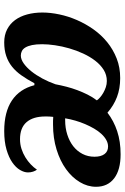

<svg xmlns="http://www.w3.org/2000/svg" viewBox="141 -729 598 920"><g transform="rotate(90 440.0 -269.0)"><path d="M647 -65.9Q671.4 -65.9 693.4 -73Q715.3 -80.1 733.9 -91.6Q752.4 -103 767.6 -117.4Q782.7 -131.8 793 -147Q798.8 -139.6 802.5 -128.2Q806.2 -116.7 806.2 -104Q806.2 -85.9 794.4 -65.9Q782.7 -45.9 758.5 -29.1Q734.4 -12.2 696.8 -1.2Q659.2 9.8 607.9 9.8Q516.6 9.8 461.7 -26.9Q406.7 -63.5 388.2 -134.8H378.9Q360.4 -100.1 341.3 -73Q322.3 -45.9 299.3 -27.6Q276.4 -9.3 248 0.2Q219.7 9.8 183.1 9.8Q147.5 9.8 120.6 -4.2Q93.8 -18.1 75.9 -42.5Q58.1 -66.9 49.1 -100.3Q40 -133.8 40 -172.9Q40 -211.9 49.1 -254.6Q58.1 -297.4 76.2 -338.9Q94.2 -380.4 120.8 -418Q147.5 -455.6 182.4 -483.9Q217.3 -512.2 260.3 -529.1Q303.2 -545.9 354 -545.9Q404.3 -545.9 444.8 -530.5Q485.4 -515.1 520 -484.9Q559.1 -515.1 608.6 -531.5Q658.2 -547.9 719.2 -547.9Q794.4 -547.9 834.7 -516.8Q875 -485.8 875 -430.2Q875 -389.6 852.5 -352.3Q830.1 -314.9 790.5 -286.4Q751 -257.8 696.3 -241Q641.6 -224.1 577.1 -224.1Q568.8 -224.1 558.8 -224.1Q548.8 -224.1 540 -225.1Q538.6 -215.3 538.3 -205.3Q538.1 -195.3 538.1 -187Q538.1 -128.9 565.2 -97.4Q592.3 -65.9 647 -65.9ZM191.9 -171.9Q191.9 -143.1 196 -123.5Q200.2 -104 207.3 -92Q214.4 -80.1 224.4 -75Q234.4 -69.8 246.1 -69.8Q264.2 -69.8 283.7 -83.5Q303.2 -97.2 321.5 -119.9Q339.8 -142.6 356 -172.6Q372.1 -202.6 383.8 -235.8Q388.7 -261.7 395.5 -288.3Q402.3 -314.9 411.9 -340.3Q421.4 -365.7 433.3 -389.6Q445.3 -413.6 460.9 -434.1Q456.1 -441.4 446.5 -449.7Q437 -458 424.6 -465.1Q412.1 -472.2 397.7 -477.1Q383.3 -481.9 368.2 -481.9Q338.9 -481.9 314.7 -466.8Q290.5 -451.7 271 -426.3Q251.5 -400.9 236.6 -368.7Q221.7 -336.4 211.7 -301.8Q201.7 -267.1 196.8 -233.4Q191.9 -199.7 191.9 -171.9ZM682.1 -487.8Q666 -487.8 650.6 -479.2Q635.3 -470.7 621.6 -455.8Q607.9 -440.9 596.2 -420.9Q584.5 -400.9 574.7 -377.9Q564.9 -355 557.9 -330.6Q550.8 -306.2 546.9 -282.2H556.2Q593.3 -282.2 625.2 -292.5Q657.2 -302.7 680.7 -321Q704.1 -339.4 717.5 -365.2Q731 -391.1 731 -422.9Q731 -453.6 718.3 -470.7Q705.6 -487.8 682.1 -487.8Z"/></g></svg>

Font: Droid Serif
Style: Bold Italic
Weight: 700
Italic angle: -12°
Designer: Monotype Design team
Foundry: Monotype Imaging Inc.
Version: Version 1.03